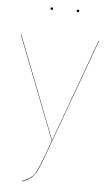

<svg xmlns="http://www.w3.org/2000/svg" viewBox="-57 -854 508 899"><g transform="rotate(5 197.0 -405.0)"><path d="M144 -811Q144 -816.9 149.9 -816.9Q155.8 -816.9 155.8 -811Q155.8 -805.2 149.9 -805.2Q144 -805.2 144 -811ZM267.1 -811Q267.1 -816.9 272.9 -816.9Q278.8 -816.9 278.8 -811Q278.8 -805.2 272.9 -805.2Q267.1 -805.2 267.1 -811ZM383.8 -680.2 206.1 -194.8Q200.2 -178.2 189.5 -149.4Q181.6 -127.4 178 -117.7Q174.3 -107.9 168 -91.6Q161.6 -75.2 158.7 -68.8Q155.8 -62.5 150.4 -51.3Q145 -40 141.8 -35.9Q138.7 -31.7 133.1 -24.4Q127.4 -17.1 122.8 -14.2Q118.2 -11.2 111.6 -6.6Q105 -2 97.9 0.7Q90.8 3.4 82 6.8L81.1 4.9Q123 -9.8 139.6 -35.6Q156.2 -61.5 189.5 -154.3Q192.4 -163.1 194.1 -167.7Q195.8 -172.4 198.7 -180.2Q201.7 -188 204.1 -194.8L15.1 -680.2H17.1L205.1 -196.8L381.8 -680.2Z"/></g></svg>

Font: Fira Sans Compressed Two
Style: Regular
Weight: 100
Width: 1
Designer: Carrois Corporate & Edenspiekermann AG
Foundry: Carrois Corporate GbR & Edenspiekermann AG
Version: Version 4.203;PS 004.203;hotconv 1.0.88;makeotf.lib2.5.64775